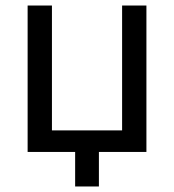

<svg xmlns="http://www.w3.org/2000/svg" viewBox="-20 -550 630 695"><path d="M80 0H510V-530H422V-78H168V-530H80ZM252 -15V125H338V-15Z"/></svg>

Font: Golos Text VF
Style: Regular
Weight: 400
Designer: A.Korolkova, Vitaly Kuzmin
Foundry: ParaType Ltd
Version: Version 2.003